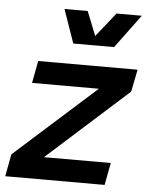

<svg xmlns="http://www.w3.org/2000/svg" viewBox="-52 -773 628 816"><g transform="rotate(5 261.5 -365.0)"><path d="M1 0H425L443 -95H158L503 -405L522 -500H98L80 -405H365L19 -95ZM240 -587H414L520 -730H412L330 -627L289 -730H190Z"/></g></svg>

Font: Uncut Sans Semibold Italic
Style: Regular
Weight: 600
Italic angle: -11°
Designer: Kasper Nordkvist
Foundry: UNCUT.wtf
Version: Version 1.304;Glyphs 3.2 (3246)